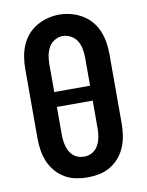

<svg xmlns="http://www.w3.org/2000/svg" viewBox="-85 -807 670 876"><g transform="rotate(-10 250.0 -369.0)"><path d="M250 8Q223 8 195.5 2.5Q168 -3 144.5 -17Q121 -31 103 -52Q85 -73 74.5 -98Q64 -123 59.5 -150.5Q55 -178 55 -205V-530Q55 -557 59.5 -584.5Q64 -612 74.5 -637Q85 -662 103 -683Q121 -704 145 -718Q169 -732 196 -739Q223 -746 250 -746Q277 -746 304 -739Q331 -732 355 -718Q379 -704 397 -683Q415 -662 425.5 -637Q436 -612 440.5 -584.5Q445 -557 445 -530V-205Q445 -178 440.5 -150.5Q436 -123 425.5 -98Q415 -73 397 -52Q379 -31 355.5 -17Q332 -3 304.5 2.5Q277 8 250 8ZM167 -402H333V-530Q333 -550 329.5 -570.5Q326 -591 316 -608.5Q306 -626 287.5 -636.5Q269 -647 249 -647Q229 -647 211 -636Q193 -625 183.5 -607.5Q174 -590 170.5 -570Q167 -550 167 -530ZM250 -88Q264 -88 277 -92.5Q290 -97 300 -106Q310 -115 316.5 -127Q323 -139 326.5 -152Q330 -165 331.5 -178.5Q333 -192 333 -205V-333H167V-205Q167 -192 168.5 -178.5Q170 -165 173.5 -152Q177 -139 183.5 -127Q190 -115 200 -106Q210 -97 223 -92.5Q236 -88 250 -88Z"/></g></svg>

Font: Iosevka Gothic
Style: Bold
Weight: 700
Monospace: yes
Designer: Belleve Invis
Foundry: Belleve Invis
Version: Version 15.5.1; ttfautohint (v1.8.4)